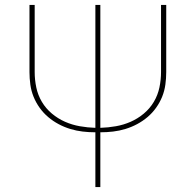

<svg xmlns="http://www.w3.org/2000/svg" viewBox="-20 -755 790 775"><path d="M365 0V-221Q339 -221 313.5 -224Q288 -227 263.5 -234.5Q239 -242 216.5 -254Q194 -266 174.5 -282.5Q155 -299 140 -320Q125 -341 115.5 -364.5Q106 -388 102.5 -413.5Q99 -439 99 -464V-735H120V-464Q120 -433 126.5 -402Q133 -371 149 -344Q165 -317 189.5 -296.5Q214 -276 242.5 -263.5Q271 -251 302 -245.5Q333 -240 365 -239V-735H385V-239Q417 -240 448 -245.5Q479 -251 507.5 -263.5Q536 -276 560.5 -296.5Q585 -317 601 -344Q617 -371 623.5 -402Q630 -433 630 -464V-735H651V-464Q651 -439 647.5 -413.5Q644 -388 634.5 -364.5Q625 -341 610 -320Q595 -299 575.5 -282.5Q556 -266 533.5 -254Q511 -242 486.5 -234.5Q462 -227 436.5 -224Q411 -221 385 -221V0Z"/></svg>

Font: Zed Sans Thin Extended
Style: Regular
Weight: 100
Width: 7
Designer: Belleve Invis
Foundry: Belleve Invis
Version: Version 1.0.0; ttfautohint (v1.8.4)